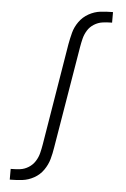

<svg xmlns="http://www.w3.org/2000/svg" viewBox="-63 -820 703 1070"><g transform="rotate(5 288.0 -285.0)"><path d="M33 205H38Q71 205 104 201Q137 197 168.5 179.5Q200 162 220.5 132.5Q241 103 250 70.5Q259 38 264 5L359 -565Q363 -589 369 -613Q375 -637 388.5 -659Q402 -681 424.5 -695Q447 -709 471.5 -712.5Q496 -716 520 -716H525V-775H520Q487 -775 454 -771Q421 -767 389.5 -749.5Q358 -732 337 -702.5Q316 -673 307.5 -640.5Q299 -608 293 -575L199 -5Q195 19 189 43Q183 67 169 89Q155 111 132.5 125Q110 139 86 142Q62 145 38 145H33Z"/></g></svg>

Font: Iosevka Sparkle Light
Style: Italic
Weight: 300
Italic angle: -9°
Designer: Belleve Invis
Foundry: Belleve Invis
Version: Version 4.5.0; ttfautohint (v1.8.3)